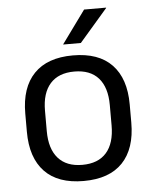

<svg xmlns="http://www.w3.org/2000/svg" viewBox="-51 -726 622 782"><g transform="rotate(-5 260.0 -335.0)"><path d="M260 12.5Q155 12.5 100.8 -44.2Q46.5 -101 46.5 -207.5V-282Q46.5 -388 101 -444.5Q155.5 -501 260 -501Q365 -501 419.2 -444.5Q473.5 -388 473.5 -282V-207.5Q473.5 -101 419.2 -44.2Q365 12.5 260 12.5ZM260 -53.5Q325 -53.5 358.8 -92Q392.5 -130.5 392.5 -203V-286.5Q392.5 -358.5 358.8 -396.8Q325 -435 260 -435Q195.5 -435 161.5 -396.8Q127.5 -358.5 127.5 -286.5V-203Q127.5 -130.5 161.5 -92Q195.5 -53.5 260 -53.5ZM322 -683H412V-681.5L297 -548.5H225V-549.5Z"/></g></svg>

Font: Anek Bangla
Style: Regular
Weight: 400
Designer: Sulekha Rajkumar (Bangla), Yesha Goshar (Latin)
Foundry: Ek Type
Version: Version 1.003